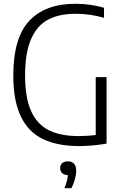

<svg xmlns="http://www.w3.org/2000/svg" viewBox="-20 -769 654 1018"><path d="M545 -360V-7.5Q468.5 5.5 400 5.5Q283 5.5 206 -32.5Q129 -70.5 89.8 -153Q50.5 -235.5 50.5 -369Q50.5 -568.5 135.5 -658.8Q220.5 -749 379.5 -749Q458 -749 531.5 -728V-674.5Q458.5 -696 381 -696Q293.5 -696 234.8 -664.8Q176 -633.5 144.5 -561.2Q113 -489 113 -369Q113 -251.5 144.5 -181Q176 -110.5 238 -79Q300 -47.5 397.5 -47.5Q445.5 -47.5 487.5 -53.5V-360ZM384 135.5Q384 156 377.2 181.2Q370.5 206.5 358.5 229H321.5Q338 189.5 340 159.5Q321 159 310 149Q299 139 299 122.5Q299 106 309.8 96.2Q320.5 86.5 339.5 86.5Q361 86.5 372.5 99Q384 111.5 384 135.5Z"/></svg>

Font: Encode Sans Semi Condensed Light
Style: Regular
Weight: 300
Width: 4
Designer: Multiple Designers
Foundry: Impallari Type
Version: Version 2.000